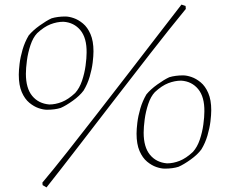

<svg xmlns="http://www.w3.org/2000/svg" viewBox="-20 -724 980 838"><path d="M185 -245Q169 -245 148.5 -252Q128 -259 108 -275.5Q88 -292 75 -322Q62 -352 62 -398Q62 -417 65.5 -446Q69 -475 78.5 -507.5Q88 -540 105 -569Q123 -591 153 -612.5Q183 -634 205 -644Q218 -648 233.5 -650Q249 -652 265 -652Q281 -652 301.5 -645Q322 -638 342 -621.5Q362 -605 375 -575Q388 -545 388 -500Q388 -480 384.5 -451Q381 -422 371.5 -389.5Q362 -357 345 -329Q328 -306 298 -284.5Q268 -263 245 -253Q220 -245 185 -245ZM195 -268Q222 -268 250 -279Q278 -290 308 -318Q327 -339 338 -371.5Q349 -404 353.5 -437.5Q358 -471 358 -494Q359 -558 331 -592Q303 -626 257 -629Q229 -629 200.5 -618Q172 -607 142 -579Q124 -560 113 -527Q102 -494 97.5 -460Q93 -426 93 -402Q93 -339 120.5 -305.5Q148 -272 195 -268ZM183 94 166 84 165 73Q213 16 274.5 -62Q336 -140 404 -227.5Q472 -315 539.5 -402.5Q607 -490 667 -568Q727 -646 772 -704L790 -698L791 -685Q718 -596 637.5 -492.5Q557 -389 475.5 -283.5Q394 -178 319 -80.5Q244 17 183 94ZM699 12Q683 12 662.5 5Q642 -2 622 -18.5Q602 -35 589 -65Q576 -95 576 -141Q576 -160 579.5 -189Q583 -218 592.5 -250.5Q602 -283 619 -312Q637 -334 667 -355.5Q697 -377 719 -387Q732 -391 747.5 -393Q763 -395 779 -395Q795 -395 815.5 -388Q836 -381 856 -364.5Q876 -348 889 -318Q902 -288 902 -243Q902 -223 898.5 -194Q895 -165 885.5 -132.5Q876 -100 859 -72Q842 -49 812 -27.5Q782 -6 759 4Q734 12 699 12ZM709 -11Q736 -11 764 -22Q792 -33 822 -61Q841 -82 852 -114.5Q863 -147 867.5 -180.5Q872 -214 872 -237Q873 -301 845 -335Q817 -369 771 -372Q743 -372 714.5 -361Q686 -350 656 -322Q638 -303 627 -270Q616 -237 611.5 -203Q607 -169 607 -145Q607 -82 634.5 -48.5Q662 -15 709 -11Z"/></svg>

Font: Labrada ExtraLight
Style: Italic
Weight: 200
Italic angle: -7°
Designer: Mercedes Jáuregui
Foundry: Omnibus-Type Team
Version: Version 1.000; ttfautohint (v1.8.4.7-5d5b)